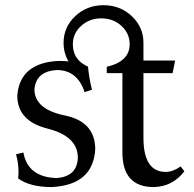

<svg xmlns="http://www.w3.org/2000/svg" viewBox="-20 -720 756 749"><path d="M580.1 9.8Q457.5 9.8 457.5 -125.5V-434.6H396.5V-459.5Q485.8 -480 485.8 -547.4Q485.8 -589.4 453.9 -618.9Q421.9 -648.4 375 -648.4Q328.6 -648.4 296.4 -618.9Q264.2 -589.4 264.2 -547.4Q264.2 -490.2 315.4 -463.9L323.2 -460Q328.1 -410.6 338.9 -370.1L310.1 -360.4Q282.2 -445.8 203.6 -446.8Q120.1 -442.9 114.3 -370.6Q115.7 -293.5 233.2 -269.5Q350.6 -245.6 351.6 -138.7Q343.8 1.5 182.1 9.8Q96.7 9.8 50.8 -23.9Q52.2 -36.1 52.2 -49.3Q52.2 -84 42.5 -118.2L71.3 -125Q88.4 -29.3 199.7 -25.4Q280.8 -30.8 283.7 -104.5Q283.7 -188.5 165.5 -218.3Q47.4 -248 47.4 -347.2Q57.6 -475.6 209.5 -482.4Q229.5 -482.4 247.1 -480.5Q228 -513.2 228 -553.2Q228 -613.8 273.2 -656.7Q318.4 -699.7 383.8 -699.7Q449.2 -699.7 494.4 -656.7Q539.6 -613.8 539.6 -553.2V-483.9H663.1L653.3 -434.6H539.6V-182.6Q539.6 -49.3 626.5 -49.3Q654.3 -49.3 684.6 -70.8L699.2 -51.8Q653.8 7.8 580.1 9.8Z"/></svg>

Font: Almanac
Style: Regular
Weight: 400
Designer: Eden's Almanac
Version: Version 3.501;March 28, 2021;FontCreator 13.0.0.2683 64-bit